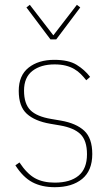

<svg xmlns="http://www.w3.org/2000/svg" viewBox="-20 -767 457 799"><path d="M208 12Q154 12 115 -8.5Q76 -29 44 -79L61 -91Q92 -44 125.5 -25.5Q159 -7 208 -7Q272 -7 307 -36Q342 -65 342 -125Q342 -182 315 -208.5Q288 -235 230 -245L189 -252Q125 -263 91.5 -293.5Q58 -324 58 -389Q58 -453 99 -485.5Q140 -518 206 -518Q265 -518 298.5 -497.5Q332 -477 355 -447L339 -433Q328 -447 316 -459Q304 -471 288.5 -480Q273 -489 253 -494Q233 -499 207 -499Q150 -499 115 -472Q80 -445 80 -390Q80 -335 106.5 -308.5Q133 -282 193 -272L234 -265Q297 -254 330.5 -223Q364 -192 364 -126Q364 -57 322 -22.5Q280 12 208 12ZM190 -603 90 -736 104 -747 202 -620 300 -747 314 -736 214 -603Z"/></svg>

Font: IBM Plex Sans Cond Thin
Style: Regular
Weight: 100
Width: 3
Designer: Mike Abbink, Paul van der Laan, Pieter van Rosmalen
Foundry: Bold Monday
Version: Version 1.3